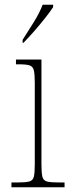

<svg xmlns="http://www.w3.org/2000/svg" viewBox="-20 -786 298 806"><path d="M28 0V-20H53Q87 -20 102.5 -24Q118 -28 122 -44Q126 -60 126 -95V-440Q126 -475 122 -491Q118 -507 104 -511.5Q90 -516 61 -516H47V-536H154V-95Q154 -60 158 -44Q162 -28 177.5 -24Q193 -20 228 -20H251V0ZM75 -619Q97 -653 121.5 -692.5Q146 -732 159 -766H203V-756Q192 -739 170 -711Q148 -683 123 -654.5Q98 -626 78 -606H75Z"/></svg>

Font: Noto Serif Bengali SemiCondensed Thin
Style: Regular
Weight: 100
Width: 4
Designer: Juan Bruce, Universal Thirst, Indian Type Foundry and the Monotype Design Team.
Foundry: Monotype Imaging Inc.
Version: Version 2.003; ttfautohint (v1.8.4.7-5d5b)